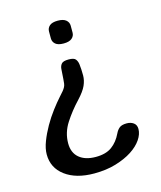

<svg xmlns="http://www.w3.org/2000/svg" viewBox="-107 -486 723 863"><g transform="rotate(-15 254.5 -55.0)"><path d="M245 -227Q270 -227 277.5 -217.5Q285 -208 287 -194Q290 -170 290 -141Q290 -118 279.5 -94.5Q269 -71 240 -40Q203 -1 174.5 43Q146 87 146 137Q146 181 174 204.5Q202 228 251 228Q298 228 326 207.5Q354 187 371 151Q378 136 389 127Q400 118 423 118Q442 118 455 127.5Q468 137 468 156Q468 180 451 205Q434 230 402.5 250.5Q371 271 326 284.5Q281 298 225 298Q141 298 90.5 260.5Q40 223 40 160Q40 133 52.5 100.5Q65 68 83.5 35.5Q102 3 124 -26Q146 -55 164 -75Q176 -88 182.5 -96Q189 -104 193 -111.5Q197 -119 198 -127.5Q199 -136 200 -149L203 -194Q204 -208 212 -217.5Q220 -227 245 -227ZM243 -408Q269 -408 281.5 -397.5Q294 -387 294 -371V-339Q294 -323 281.5 -312.5Q269 -302 243 -302Q217 -302 205 -312.5Q193 -323 193 -339V-371Q193 -387 205 -397.5Q217 -408 243 -408Z"/></g></svg>

Font: Sofadi One
Style: Regular
Weight: 400
Designer: Botjo Nikoltchev
Foundry: Botjo Nikoltchev
Version: Version 1.002